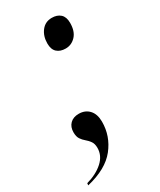

<svg xmlns="http://www.w3.org/2000/svg" viewBox="-203 -601 674 811"><g transform="rotate(-30 134.5 -196.0)"><path d="M183 -399Q157 -399 141.5 -413Q126 -427 126 -456Q126 -492 145 -516.5Q164 -541 196 -541Q222 -541 237.5 -527Q253 -513 253 -484Q253 -443 232.5 -421Q212 -399 183 -399ZM-23 139Q27 125 58 97Q89 69 89 31Q89 11 80.5 -1Q72 -13 61 -22Q50 -31 42 -43Q34 -55 34 -76Q34 -102 49.5 -117.5Q65 -133 92 -133Q123 -133 142 -112.5Q161 -92 161 -55Q161 15 117 70.5Q73 126 -24 149Z"/></g></svg>

Font: Noto Serif Display Condensed SemiBold
Style: Italic
Weight: 600
Width: 3
Italic angle: -12°
Designer: Monotype Design Team
Foundry: Monotype Imaging Inc.
Version: Version 2.009